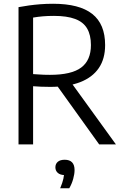

<svg xmlns="http://www.w3.org/2000/svg" viewBox="-20 -768 657 1021"><path d="M78.5 0V-730Q105 -735 134 -739Q163 -743 194.8 -745.5Q226.5 -748 262.5 -748Q402 -748 470.5 -694Q539 -640 539 -528.5Q539 -455 505.2 -405.8Q471.5 -356.5 406.5 -331.2Q341.5 -306 246.5 -306Q218 -306 197.2 -307Q176.5 -308 156 -309.5V0ZM507.5 0 258.5 -347H345.5L596.5 0ZM245.5 -370Q360 -370 411.8 -408.8Q463.5 -447.5 463.5 -528.5Q463.5 -582 443.2 -616.5Q423 -651 379.5 -667.2Q336 -683.5 267 -683.5Q233.5 -683.5 207.8 -681.2Q182 -679 156 -674.5V-374Q173 -373 186.8 -372Q200.5 -371 214.5 -370.5Q228.5 -370 245.5 -370ZM300 233Q312.5 203.5 317 182.5Q321.5 161.5 321.5 141L333.5 163H325.5Q300.5 163 287.5 151.5Q274.5 140 274.5 122Q274.5 103.5 287.2 92.5Q300 81.5 324 81.5Q350 81.5 363.2 95.2Q376.5 109 376.5 136Q376.5 157.5 369.2 183.5Q362 209.5 348.5 233Z"/></svg>

Font: Encode Sans SC SemiCondensed
Style: Regular
Weight: 400
Width: 4
Designer: Multiple Designers
Foundry: Impallari Type
Version: Version 3.002